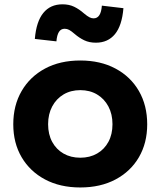

<svg xmlns="http://www.w3.org/2000/svg" viewBox="-20 -836 726 868"><path d="M343 11.5Q251.5 11.5 183.5 -24.8Q115.5 -61 77.8 -125.2Q40 -189.5 40 -274Q40 -359.5 77.8 -424.5Q115.5 -489.5 183.5 -526Q251.5 -562.5 343 -562.5Q434 -562.5 502.2 -526Q570.5 -489.5 608 -424.5Q645.5 -359.5 645.5 -274Q645.5 -189.5 608 -125.2Q570.5 -61 502.5 -24.8Q434.5 11.5 343 11.5ZM343 -123Q386 -123 418.8 -141.8Q451.5 -160.5 470 -194.5Q488.5 -228.5 488.5 -274.5Q488.5 -320 470 -354.8Q451.5 -389.5 418.8 -409Q386 -428.5 343 -428.5Q300 -428.5 267.2 -409Q234.5 -389.5 216 -354.8Q197.5 -320 197.5 -274.5Q197.5 -228.5 216 -194.5Q234.5 -160.5 267.2 -141.8Q300 -123 343 -123ZM440.5 -810.5 538 -799Q531.5 -720.5 499.8 -681.8Q468 -643 413.5 -643Q383.5 -643 361 -653.8Q338.5 -664.5 317.5 -682.5Q302.5 -695.5 292.8 -700.8Q283 -706 272.5 -706Q255.5 -706 246.5 -691.8Q237.5 -677.5 235 -649L137.5 -660Q144 -738.5 175.8 -777.5Q207.5 -816.5 262.5 -816.5Q292.5 -816.5 315.2 -805.5Q338 -794.5 359.5 -775.5Q375 -762.5 384.5 -757.8Q394 -753 403 -753Q420 -753 429.2 -767.5Q438.5 -782 440.5 -810.5Z"/></svg>

Font: Hepta Slab
Style: Bold
Weight: 700
Designer: Michael LaGattuta
Foundry: Michael LaGattuta
Version: Version 1.100